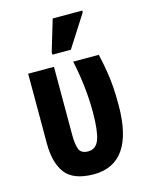

<svg xmlns="http://www.w3.org/2000/svg" viewBox="-118 -851 727 935"><g transform="rotate(-15 246.0 -383.5)"><path d="M237 9Q135 8 95 -45Q55 -98 55 -194V-547H185V-200Q185 -160 194 -133Q203 -106 240 -106Q280 -106 295.5 -148.5Q311 -191 311 -286Q311 -348 304 -412Q297 -476 282 -547H411Q423 -494 429.5 -452.5Q436 -411 438.5 -372Q441 -333 441 -287Q441 9 237 9ZM193 -606V-619L240 -776H389V-767L286 -606Z"/></g></svg>

Font: Noto Sans ExtraCondensed
Style: Bold
Weight: 700
Width: 2
Designer: Monotype Design Team
Foundry: Monotype Imaging Inc.
Version: Version 2.013; ttfautohint (v1.8.4.7-5d5b)